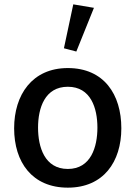

<svg xmlns="http://www.w3.org/2000/svg" viewBox="-20 -853 644 883"><path d="M292 10C456 10 538 -109 538 -263C538 -419 458 -540 292 -540C128 -540 45 -417 45 -263C45 -107 128 10 292 10ZM331 -616 412 -817 317 -833 274 -631ZM292 -76C185 -76 155 -177 155 -266C155 -356 186 -454 292 -454C398 -454 428 -355 428 -266C428 -177 398 -76 292 -76Z"/></svg>

Font: Cheyenne Sans Medium
Style: Regular
Weight: 500
Designer: The Public Sans project authors (U.S. Web Design System), Libre Franklin designed by Pablo Impallari and Rodrigo Fuenzal
Foundry: The Cheyenne Sans Project Authors
Version: Version 2.007